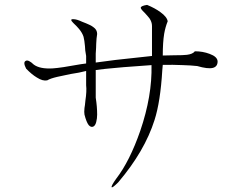

<svg xmlns="http://www.w3.org/2000/svg" viewBox="-20 -785 1040 800"><path d="M613.3 -676.8V-551.8Q527.3 -543 460.9 -535.2Q422.9 -530.3 378.9 -524.4V-561.5Q380.9 -588.9 380.9 -602.5Q381.8 -626 384.8 -643.6Q384.8 -661.1 369.1 -671.9Q358.4 -680.7 322.3 -694.3Q299.8 -705.1 285.2 -705.1Q268.6 -706.1 285.2 -689.5Q301.8 -673.8 309.6 -664.1Q323.2 -647.5 328.1 -631.8Q332 -616.2 334 -592.8Q334 -577.1 338.9 -551.8V-520.5L317.4 -517.6Q232.4 -502 199.2 -500Q146.5 -497.1 121.1 -515.6Q97.7 -538.1 86.9 -531.2Q75.2 -525.4 88.9 -499Q112.3 -474.6 133.8 -461.9Q158.2 -446.3 176.8 -450.2Q189.5 -458 218.8 -464.8Q235.4 -468.8 274.4 -476.6Q297.9 -480.5 308.6 -482.4Q326.2 -486.3 338.9 -489.3Q338.9 -464.8 338.9 -429.7Q341.8 -405.3 335.9 -366.2Q334 -344.7 332 -335Q330.1 -317.4 332 -307.6Q339.8 -276.4 349.6 -263.7Q359.4 -252.9 369.1 -257.8Q377 -261.7 380.9 -276.4Q384.8 -292 384.8 -307.6Q384.8 -340.8 378.9 -377.9Q378.9 -397.5 378.9 -434.6V-493.2Q413.1 -498 460.9 -502Q488.3 -504.9 544.9 -508.8L611.3 -513.7Q614.3 -385.7 564.5 -240.2Q520.5 -113.3 463.9 -40Q442.4 -9.8 445.3 -4.9Q448.2 -1 472.7 -25.4Q583 -155.3 624 -285.2Q648.4 -361.3 656.2 -492.2L658.2 -514.6Q699.2 -515.6 741.2 -513.7Q776.4 -512.7 801.8 -509.8Q845.7 -497.1 866.2 -502Q886.7 -506.8 886.7 -529.3Q885.7 -548.8 853.5 -560.5Q825.2 -571.3 792 -571.3Q783.2 -559.6 758.8 -556.6Q744.1 -554.7 705.1 -554.7L658.2 -553.7Q658.2 -608.4 664.1 -644.5Q668.9 -671.9 678.7 -696.3Q675.8 -714.8 648.4 -734.4Q626 -751 592.8 -764.6Q567.4 -760.7 566.4 -752.9Q566.4 -747.1 582 -732.4Q595.7 -717.8 602.5 -709Q613.3 -693.4 613.3 -676.8Z"/></svg>

Font: BatangChe
Style: Regular
Weight: 400
Monospace: yes
Version: Version 2.21